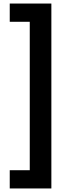

<svg xmlns="http://www.w3.org/2000/svg" viewBox="-20 -820 373 1084"><path d="M35 244V141H148V-697H35V-800H270V244Z"/></svg>

Font: Noto Sans Tamil Condensed
Style: Bold
Weight: 700
Width: 3
Designer: Jelle Bosma - Monotype Design Team
Foundry: Monotype Imaging Inc.
Version: Version 2.004; ttfautohint (v1.8.4.7-5d5b)